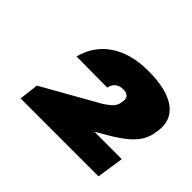

<svg xmlns="http://www.w3.org/2000/svg" viewBox="-89 -921 624 624"><g transform="rotate(45 223.0 -608.5)"><path d="M63 -497 256 -606Q271 -616 279 -623Q287 -630 291 -637.5Q295 -645 296 -653L297 -659Q299 -673 292 -680Q285 -687 270 -687Q254 -687 243.5 -679Q233 -671 229 -654L87 -655Q104 -719 155.5 -753Q207 -787 285 -787Q370 -787 411.5 -757Q453 -727 445 -672L444 -666Q441 -640 428 -619.5Q415 -599 393 -581.5Q371 -564 342 -547L301 -523H427L413 -430H55Z"/></g></svg>

Font: Pathway Extreme 8pt Thin 12pt ExtraBold
Style: Italic
Weight: 800
Italic angle: -8°
Version: Version 1.001;gftools[0.9.26]